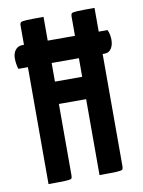

<svg xmlns="http://www.w3.org/2000/svg" viewBox="-81 -756 603 812"><g transform="rotate(-10 221.0 -350.0)"><path d="M20 -502Q16 -515 14.5 -526Q13 -537 13 -548Q13 -570 24 -584Q35 -598 54 -598H420Q425 -587 427 -576Q429 -565 429 -555Q429 -532 419 -517Q409 -502 391 -502ZM280 0V-681Q280 -691 284 -694.5Q288 -698 309 -699Q330 -700 382 -700V-19Q382 -9 378 -5.5Q374 -2 353 -1Q332 0 280 0ZM61 0V-681Q61 -691 65.5 -694.5Q70 -698 91 -699Q112 -700 163 -700V-19Q163 -9 159.5 -5.5Q156 -2 134.5 -1Q113 0 61 0ZM110 -326V-422H325L326 -326Z"/></g></svg>

Font: Yanone Kaffeesatz SemiBold
Style: Regular
Weight: 600
Designer: Yanone (Cyrillic: Daniel Pouzeot, Huerta Tipografica, and Cyreal)
Foundry: Yanone
Version: Version 2.003